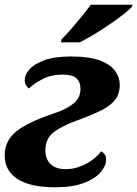

<svg xmlns="http://www.w3.org/2000/svg" viewBox="-20 -786 583 816"><path d="M215 10Q108 10 54 -25.5Q0 -61 0 -125Q0 -189 50.5 -228.5Q101 -268 212 -305Q265 -323 293.5 -347Q322 -371 322 -408Q322 -438 304.5 -453.5Q287 -469 246 -469Q198 -469 161 -450Q124 -431 103 -410Q96 -414 90.5 -424Q85 -434 85 -446Q85 -468 105 -491Q125 -514 168.5 -530Q212 -546 282 -546Q361 -546 406 -528.5Q451 -511 470 -483.5Q489 -456 489 -426Q489 -387 469 -361.5Q449 -336 408.5 -316Q368 -296 305 -273Q241 -250 207 -223Q173 -196 173 -147Q173 -109 195.5 -88Q218 -67 259 -67Q291 -67 321 -78.5Q351 -90 374 -107.5Q397 -125 410 -143Q418 -139 424.5 -130.5Q431 -122 431 -107Q431 -82 408 -54.5Q385 -27 337 -8.5Q289 10 215 10ZM239 -606 242 -619Q261 -638 283.5 -664Q306 -690 328 -717Q350 -744 366 -766H543L540 -756Q528 -744 503 -724Q478 -704 445.5 -682Q413 -660 380 -640Q347 -620 319 -606Z"/></svg>

Font: Noto Serif ExtraBold
Style: Italic
Weight: 800
Italic angle: -12°
Designer: Monotype Design Team
Foundry: Monotype Imaging Inc.
Version: Version 2.013